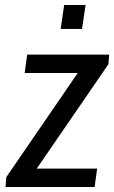

<svg xmlns="http://www.w3.org/2000/svg" viewBox="-20 -743 454 763"><path d="M2 0 5 -39 289 -453H78L88 -526H414L411 -488L126 -73H366L356 0ZM221 -628 235 -723H320L306 -628Z"/></svg>

Font: Archivo Narrow
Style: Italic
Weight: 400
Italic angle: -8°
Designer: Hector Gatti
Foundry: Omnibus-Type
Version: Version 3.002